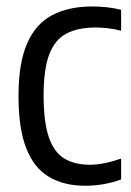

<svg xmlns="http://www.w3.org/2000/svg" viewBox="-20 -571 409 600"><path d="M246.6 9.5Q179.7 9.5 133 -18.3Q86.3 -46 62.1 -107.6Q37.8 -169.1 37.8 -271Q37.8 -373.9 64.8 -435.3Q91.7 -496.8 143.3 -523.8Q194.8 -550.8 268.3 -550.8Q290 -550.8 313.2 -548.4Q336.3 -546 358.5 -540.3V-474.9Q336.4 -480.8 315.4 -482.9Q294.5 -485.1 279.6 -485.1Q224 -485.1 187.8 -466.2Q151.6 -447.3 133.9 -401Q116.3 -354.8 116.3 -273.3Q116.3 -189.8 132.5 -142.5Q148.7 -95.2 180.9 -75.7Q213.2 -56.2 260.9 -56.2Q281.8 -56.2 305.7 -60.9Q329.7 -65.6 358.5 -75.4V-10Q329.8 0.1 301.9 4.8Q273.9 9.5 246.6 9.5Z"/></svg>

Font: Encode Sans Condensed Thin
Style: Regular
Weight: 100
Width: 3
Designer: Multiple Designers
Foundry: Impallari Type
Version: Version 3.002